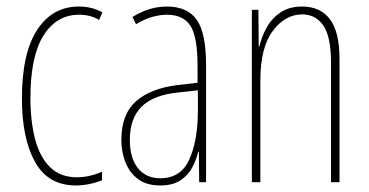

<svg xmlns="http://www.w3.org/2000/svg" viewBox="-20 -557 1127 587"><path d="M212 10Q127 10 87 -62Q47 -134 47 -256Q47 -394 93.5 -465.5Q140 -537 221 -537Q262 -537 293 -519L283 -496Q257 -512 222 -512Q153 -512 113 -448.5Q73 -385 73 -257Q73 -186 87.5 -131Q102 -76 133.5 -45.5Q165 -15 215 -15Q253 -15 292 -32V-6Q276 1 254 5.5Q232 10 212 10Z M490 -537Q553 -537 581.5 -496.5Q610 -456 610 -358V0H589L588 -93H586Q580 -68 567.5 -44.5Q555 -21 531.5 -5.5Q508 10 470 10Q428 10 402 -9.5Q376 -29 363.5 -61Q351 -93 351 -129Q351 -208 396 -247.5Q441 -287 523 -297L584 -304V-355Q584 -445 562 -478.5Q540 -512 490 -512Q472 -512 448 -506Q424 -500 396 -483L385 -505Q436 -537 490 -537ZM522 -274Q448 -266 412.5 -230.5Q377 -195 377 -129Q377 -73 402 -42.5Q427 -12 470 -12Q533 -12 559 -70Q585 -128 585 -220V-281Z M904 -537Q959 -537 988.5 -498.5Q1018 -460 1018 -375V0H992V-365Q992 -445 968.5 -479Q945 -513 904 -513Q852 -513 814 -462.5Q776 -412 776 -311V0H750V-527H770L771 -415H773Q780 -445 795.5 -473Q811 -501 837.5 -519Q864 -537 904 -537Z"/></svg>

Font: Noto Sans Telugu ExtraCondensed Thin
Style: Regular
Weight: 100
Width: 2
Designer: Jelle Bosma - Monotype Design Team
Foundry: Monotype Imaging Inc.
Version: Version 2.005; ttfautohint (v1.8.4.7-5d5b)